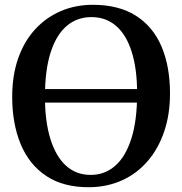

<svg xmlns="http://www.w3.org/2000/svg" viewBox="-20 -772 762 803"><path d="M355 11Q245.5 12 173.5 -36Q101.5 -84 66.2 -169.8Q31 -255.5 31 -367Q31 -455.5 55.5 -526.5Q80 -597.5 125.5 -647.8Q171 -698 233 -725Q295 -752 369.5 -752Q478 -751.5 549.2 -705.8Q620.5 -660 655.8 -576.8Q691 -493.5 691 -381Q691 -293.5 666.5 -221.5Q642 -149.5 597.2 -97.8Q552.5 -46 490.8 -18Q429 10 355 11ZM359.5 -40.5Q418.5 -40.5 462 -78.8Q505.5 -117 529.5 -192.8Q553.5 -268.5 553.5 -381Q553.5 -483 531.2 -554.2Q509 -625.5 466.2 -663Q423.5 -700.5 362 -700.5Q303 -700.5 259.5 -664Q216 -627.5 192 -553.5Q168 -479.5 168 -367Q168 -265 190.5 -191.8Q213 -118.5 255.5 -79.5Q298 -40.5 359.5 -40.5ZM653 -399.5V-343H70.5V-399.5Z"/></svg>

Font: Merriweather 36pt SemiBold
Style: Regular
Weight: 600
Version: Version 2.100